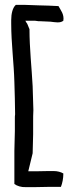

<svg xmlns="http://www.w3.org/2000/svg" viewBox="-20 -677 304 788"><path d="M26 -580C26 -500 37 -418 39 -340C40 -297 42 -252 42 -208C41 -202 41 -197 41 -191V-139C41 -112 39 -85 39 -58V78C49 86 68 92 85 91H124C141 91 162 90 178 90H230C236 75 240 55 240 35C230 29 216 25 200 25H180C164 25 143 26 127 26H96L114 -48C114 -73 116 -99 116 -126V-176C116 -193 116 -209 117 -225C116 -258 115 -291 114 -323C110 -400 101 -479 101 -557L92 -579C89 -583 86 -588 84 -592H123C129 -592 137 -589 143 -590C158 -590 173 -588 187 -588C206 -586 227 -581 240 -592C244 -619 229 -635 220 -652C194 -653 166 -655 139 -655C120 -655 102 -657 82 -657H45C32 -646 26 -621 26 -595Z"/></svg>

Font: SolarCharger
Style: 550
Weight: 400
Designer: Mew Too
Foundry: Cannot Into Space Fonts/KineticPlasma Fonts
Version: Version 1.100